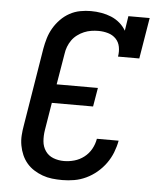

<svg xmlns="http://www.w3.org/2000/svg" viewBox="-53 -789 707 844"><g transform="rotate(5 300.0 -367.5)"><path d="M253 8Q230 8 208 5.5Q186 3 165.5 -4.5Q145 -12 127 -23.5Q109 -35 95.5 -51Q82 -67 73.5 -86.5Q65 -106 61 -128Q57 -150 58.5 -172.5Q60 -195 64 -217L120 -560Q124 -583 131 -606.5Q138 -630 150.5 -651.5Q163 -673 181 -691.5Q199 -710 221 -722Q243 -734 267 -738.5Q291 -743 314 -743Q338 -743 361 -739Q384 -735 404.5 -726.5Q425 -718 442 -703.5Q459 -689 470 -670L480 -735H574L544 -554H450Q454 -576 450 -597Q446 -618 432 -632.5Q418 -647 397.5 -653Q377 -659 355 -659Q339 -659 323 -656.5Q307 -654 291.5 -647.5Q276 -641 262 -630.5Q248 -620 238.5 -606.5Q229 -593 223 -577.5Q217 -562 215 -546L192 -409H374L360 -326H178L158 -204Q154 -179 156 -155Q158 -131 171 -112Q184 -93 206 -84.5Q228 -76 253 -76Q276 -76 299 -82.5Q322 -89 341.5 -104Q361 -119 373 -140.5Q385 -162 389 -186H485Q480 -159 470 -133.5Q460 -108 443.5 -85Q427 -62 405 -43.5Q383 -25 357.5 -13Q332 -1 305.5 3.5Q279 8 253 8Z"/></g></svg>

Font: Iosevka Curly Slab MdExObl
Style: Regular
Weight: 500
Width: 7
Italic angle: -9°
Monospace: yes
Designer: Belleve Invis
Foundry: Belleve Invis
Version: Version 11.1.0; ttfautohint (v1.8.3)